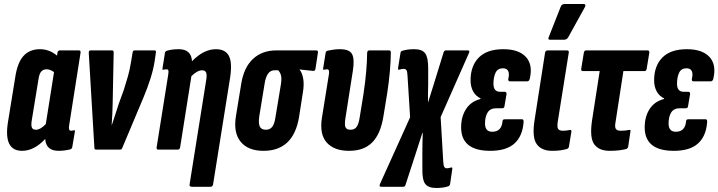

<svg xmlns="http://www.w3.org/2000/svg" viewBox="-20 -745 3577 956"><path d="M90 6Q-2 6 19 -133L56 -361Q67 -434 97.5 -467Q128 -500 179 -500Q226 -500 264 -468L266 -482Q268 -494 278 -494H373Q383 -494 381 -482L324 -119Q320 -94 334 -94Q337 -94 340.5 -95Q344 -96 347 -96Q354 -99 353 -91L340 -14Q339 -4 329 -1Q299 6 272 6Q209 6 205 -53Q150 6 90 6ZM138 -145Q134 -120 139 -109.5Q144 -99 159 -99Q181 -99 208 -127L249 -386Q230 -400 212 -400Q196 -400 186 -389.5Q176 -379 172 -353Z M459 0Q450 0 450 -9L422 -481Q421 -494 431 -494H537Q547 -494 546 -484L541 -231Q540 -178 536 -123H537Q546 -151 555 -178Q564 -205 573 -233L596 -296Q608 -333 617 -365Q626 -397 632 -434L640 -482Q641 -494 650 -494H749Q759 -494 756 -482L750 -440Q743 -397 729 -353Q715 -309 695 -261L589 -9Q586 0 578 0Z M768 0Q758 0 760 -12L818 -376Q820 -391 818 -395.5Q816 -400 808 -400Q804 -400 800.5 -399Q797 -398 794 -398Q787 -396 789 -404L801 -480Q802 -490 813 -493Q827 -497 841 -498.5Q855 -500 870 -500Q933 -500 936 -440Q994 -500 1055 -500Q1102 -500 1119.5 -467Q1137 -434 1126 -360L1041 173Q1039 185 1028 185H936Q922 185 924 173L1007 -348Q1011 -374 1006 -384.5Q1001 -395 986 -395Q963 -395 933 -366L877 -12Q875 0 865 0Z M1292 6Q1215 6 1178 -39.5Q1141 -85 1155 -168L1181 -327Q1194 -409 1239.5 -451.5Q1285 -494 1355 -494H1554Q1565 -494 1563 -483L1551 -404Q1550 -391 1539 -392L1472 -399V-397Q1484 -384 1489.5 -354.5Q1495 -325 1488 -284L1469 -162Q1441 6 1292 6ZM1304 -99Q1324 -99 1335.5 -113.5Q1347 -128 1352 -164L1379 -327Q1383 -355 1379 -370Q1375 -385 1365 -395H1346Q1307 -395 1297 -325L1271 -166Q1266 -131 1273.5 -115Q1281 -99 1304 -99Z M1718 6Q1644 6 1607 -35Q1570 -76 1583 -159L1618 -377Q1622 -400 1608 -400Q1604 -400 1600.5 -399Q1597 -398 1594 -398Q1587 -396 1589 -404L1601 -480Q1602 -491 1613 -493Q1626 -496 1641.5 -498Q1657 -500 1673 -500Q1720 -500 1733 -475.5Q1746 -451 1737 -393L1700 -157Q1695 -125 1700 -112Q1705 -99 1726 -99Q1745 -99 1755.5 -113Q1766 -127 1771 -161L1790 -278Q1799 -337 1803.5 -391Q1808 -445 1808 -482Q1809 -494 1819 -494H1917Q1926 -494 1926 -484Q1926 -447 1921.5 -393Q1917 -339 1908 -281L1889 -165Q1875 -78 1833.5 -36Q1792 6 1718 6Z M2152 191Q2113 191 2097.5 171Q2082 151 2083 95V12Q2083 -11 2083.5 -35Q2084 -59 2085 -83H2083Q2075 -59 2067.5 -35Q2060 -11 2052 13L1999 176Q1996 185 1988 185H1878Q1866 185 1872 171L2022 -161L2009 -369Q2008 -390 2003.5 -396Q1999 -402 1990 -402Q1984 -402 1979 -401Q1974 -400 1968 -398Q1961 -396 1962 -406L1974 -481Q1975 -490 1983 -492Q1995 -496 2010 -498Q2025 -500 2043 -500Q2082 -500 2097 -479.5Q2112 -459 2112 -407V-325Q2111 -299 2111 -278.5Q2111 -258 2111 -237H2112Q2120 -261 2126 -281.5Q2132 -302 2139 -323L2189 -485Q2192 -494 2201 -494H2309Q2321 -494 2315 -481L2174 -162L2187 60Q2188 80 2192.5 86.5Q2197 93 2204 93Q2213 93 2226 89Q2234 87 2232 97L2221 172Q2219 180 2211 183Q2187 191 2152 191Z M2421 6Q2276 6 2276 -111Q2276 -164 2300.5 -202Q2325 -240 2372 -252L2373 -255Q2348 -267 2335.5 -290.5Q2323 -314 2323 -345Q2323 -417 2364 -458.5Q2405 -500 2486 -500Q2563 -500 2598.5 -461.5Q2634 -423 2618 -354Q2615 -340 2605 -340H2519Q2509 -340 2511 -353Q2517 -377 2510.5 -391Q2504 -405 2484 -405Q2458 -405 2447.5 -383Q2437 -361 2437 -328Q2437 -288 2470 -288H2493Q2503 -288 2502 -276L2492 -217Q2491 -206 2481 -206H2451Q2421 -206 2408 -185Q2395 -164 2395 -130Q2395 -89 2431 -89Q2477 -89 2482 -140Q2482 -151 2493 -151H2580Q2588 -151 2587 -137Q2582 -67 2541.5 -30.5Q2501 6 2421 6Z M2729 6Q2676 6 2652 -28Q2628 -62 2642 -149L2694 -483Q2696 -494 2707 -494H2803Q2814 -494 2812 -483L2757 -138Q2753 -111 2759.5 -102.5Q2766 -94 2783 -94Q2800 -94 2818 -98Q2826 -99 2825 -89L2813 -16Q2812 -6 2802 -3Q2788 1 2770.5 3.5Q2753 6 2729 6ZM2719 -547Q2706 -547 2713 -562L2772 -712Q2777 -725 2792 -725H2886Q2893 -725 2894.5 -720Q2896 -715 2892 -709L2809 -559Q2802 -547 2787 -547Z M3016 6Q2962 6 2938.5 -27Q2915 -60 2928 -146L2966 -391H2883Q2872 -391 2874 -403L2887 -482Q2889 -494 2898 -494H3205Q3214 -494 3213 -482L3200 -403Q3198 -391 3189 -391H3084L3045 -138Q3040 -112 3046.5 -103Q3053 -94 3071 -94Q3094 -94 3112 -98Q3122 -100 3119 -90L3108 -16Q3106 -6 3098 -3Q3083 1 3062 3.5Q3041 6 3016 6Z M3335 6Q3190 6 3190 -111Q3190 -164 3214.5 -202Q3239 -240 3286 -252L3287 -255Q3262 -267 3249.5 -290.5Q3237 -314 3237 -345Q3237 -417 3278 -458.5Q3319 -500 3400 -500Q3477 -500 3512.5 -461.5Q3548 -423 3532 -354Q3529 -340 3519 -340H3433Q3423 -340 3425 -353Q3431 -377 3424.5 -391Q3418 -405 3398 -405Q3372 -405 3361.5 -383Q3351 -361 3351 -328Q3351 -288 3384 -288H3407Q3417 -288 3416 -276L3406 -217Q3405 -206 3395 -206H3365Q3335 -206 3322 -185Q3309 -164 3309 -130Q3309 -89 3345 -89Q3391 -89 3396 -140Q3396 -151 3407 -151H3494Q3502 -151 3501 -137Q3496 -67 3455.5 -30.5Q3415 6 3335 6Z"/></svg>

Font: Sofia Sans Extra Condensed ExtraBold
Style: Italic
Weight: 800
Italic angle: -9°
Designer: Botio Nikoltchev, Ani Petrova
Foundry: lettersoup
Version: Version 4.101; ttfautohint (v1.8.4.7-5d5b)